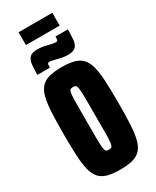

<svg xmlns="http://www.w3.org/2000/svg" viewBox="-252 -1070 930 1144"><g transform="rotate(-30 213.0 -498.0)"><path d="M213 8Q161 8 126.5 -1.5Q92 -11 71.5 -34Q51 -57 41 -97Q31 -137 28 -198Q25 -259 25 -344Q25 -430 28 -490.5Q31 -551 41 -591Q51 -631 71.5 -654Q92 -677 126.5 -686.5Q161 -696 213 -696Q265 -696 299.5 -686.5Q334 -677 354.5 -654Q375 -631 385 -591Q395 -551 398 -490.5Q401 -430 401 -344Q401 -259 398 -198Q395 -137 385 -97Q375 -57 354.5 -34Q334 -11 299.5 -1.5Q265 8 213 8ZM213 -129Q222 -129 228 -131.5Q234 -134 237.5 -144Q241 -154 242.5 -176.5Q244 -199 244 -240Q244 -281 244 -344Q244 -408 244 -448.5Q244 -489 242.5 -512Q241 -535 237.5 -545Q234 -555 228 -557Q222 -559 213 -559Q203 -559 197.5 -557Q192 -555 188.5 -545Q185 -535 183.5 -512Q182 -489 182 -448.5Q182 -408 182 -344Q182 -281 182 -240Q182 -199 183.5 -176.5Q185 -154 188.5 -144Q192 -134 197.5 -131.5Q203 -129 213 -129ZM66 -728Q66 -770 69.5 -799.5Q73 -829 88.5 -844.5Q104 -860 141 -860Q162 -860 179.5 -857Q197 -854 214 -849Q226 -846 239 -843.5Q252 -841 260 -841Q270 -841 272 -848.5Q274 -856 274 -872H359Q359 -830 356 -800.5Q353 -771 337.5 -755.5Q322 -740 285 -740Q264 -740 246.5 -743.5Q229 -747 213 -751Q200 -754 187.5 -757Q175 -760 166 -760Q156 -760 154 -752Q152 -744 152 -728ZM96 -916V-1004H328V-916Z"/></g></svg>

Font: Saira ExtraCondensed Black
Style: Regular
Weight: 900
Width: 2
Designer: Hector Gatti with collaboration of the Omnibus-Type team
Foundry: Omnibus-Type
Version: Version 1.101